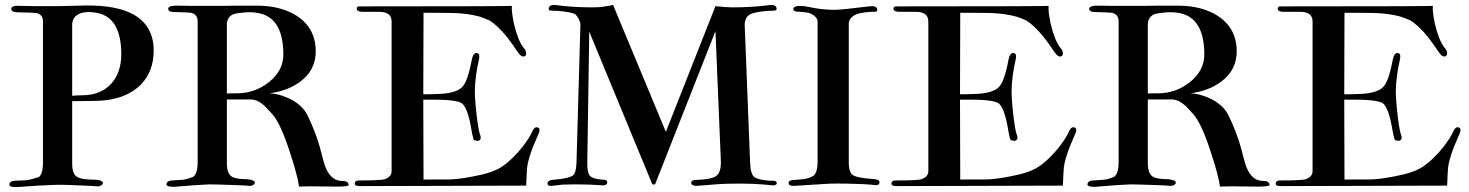

<svg xmlns="http://www.w3.org/2000/svg" viewBox="-20 -757 5983 782"><path d="M606 -551C606 -616 580 -665 527 -696C490 -718 437 -731 368 -734C352 -735 329 -735 300 -734C261 -733 234 -732 220 -732C133 -732 82 -732 68 -733C40 -735 26 -731 26 -722C25 -713 33 -708 48 -707C97 -706 123 -705 128 -704C146 -700 155 -689 155 -670V-95C155 -64 149 -44 138 -36C117 -29 99 -24 86 -23C67 -22 52 -21 41 -21C26 -20 19 -15 18 -5C18 3 33 6 48 5C115 0 166 -3 202 -4C225 -5 266 -4 325 -1C352 0 369 1 376 2C387 3 399 -4 399 -11C399 -19 389 -24 368 -25C341 -26 308 -26 292 -38C280 -46 274 -64 274 -91V-345C344 -345 390 -346 413 -349C530 -364 606 -435 606 -551ZM474 -535C474 -436 414 -369 317 -369C301 -369 287 -368 274 -367V-656C274 -692 306 -715 366 -706C438 -697 474 -640 474 -535Z M1400 -4C1399 -15 1391 -20 1374 -20C1343 -20 1320 -39 1305 -78C1302 -84 1295 -110 1283 -156C1272 -196 1256 -239 1233 -286C1218 -317 1191 -341 1153 -358C1126 -370 1101 -376 1078 -377C1129 -384 1170 -400 1202 -424C1245 -455 1267 -498 1266 -551C1265 -613 1239 -660 1188 -693C1145 -720 1091 -734 1027 -734H944C902 -733 871 -733 850 -733C769 -733 722 -733 708 -734C680 -735 666 -731 665 -722C665 -713 673 -708 688 -708C729 -707 752 -706 757 -705C776 -701 785 -689 785 -670V-97C785 -66 779 -46 767 -37C750 -30 736 -26 726 -25L681 -22C666 -21 659 -16 658 -6C658 2 673 4 688 4C757 -2 805 -5 832 -6C851 -6 888 -5 944 -3C971 -2 988 -1 995 0C1007 1 1018 -6 1018 -13C1018 -20 1008 -25 987 -27C964 -28 938 -28 922 -39C910 -48 904 -66 904 -93V-352H995C1015 -353 1033 -346 1049 -333C1057 -327 1071 -313 1090 -291C1112 -266 1136 -214 1161 -136C1182 -73 1194 -26 1198 3C1212 2 1231 2 1255 2C1318 3 1350 3 1351 3C1384 3 1400 1 1400 -4ZM1134 -535C1134 -492 1115 -454 1076 -423C1037 -392 994 -377 946 -377C923 -377 909 -377 904 -376V-657C904 -675 911 -688 926 -697C931 -700 943 -703 964 -705C987 -708 1008 -708 1025 -705C1098 -695 1134 -638 1134 -535Z M2173 -211C2180 -226 2179 -235 2170 -238C2161 -241 2154 -235 2147 -220C2141 -205 2128 -185 2109 -160C2083 -127 2055 -99 2024 -78C1999 -61 1960 -48 1905 -38C1864 -30 1830 -26 1805 -26C1728 -26 1694 -26 1705 -25L1704 -351H1748C1814 -351 1853 -345 1864 -334C1879 -319 1891 -284 1900 -229C1905 -201 1909 -187 1911 -186C1919 -184 1924 -183 1926 -183C1939 -186 1941 -195 1934 -212C1931 -221 1926 -247 1921 -290C1916 -333 1914 -366 1914 -389C1915 -426 1920 -469 1931 -516C1934 -531 1932 -539 1923 -541C1912 -543 1905 -533 1901 -511C1890 -452 1877 -416 1861 -401C1843 -384 1809 -375 1758 -374C1729 -373 1711 -373 1704 -373L1705 -705C1739 -705 1780 -705 1827 -704C1866 -703 1902 -698 1935 -689C1949 -684 1962 -679 1973 -674C1996 -660 2020 -637 2045 -606C2057 -591 2071 -571 2088 -546C2099 -530 2108 -524 2117 -528C2121 -530 2123 -534 2123 -540C2123 -547 2120 -555 2113 -562C2097 -582 2084 -615 2073 -661C2066 -696 2063 -720 2065 -733C2066 -732 1859 -731 1445 -731C1437 -732 1433 -728 1433 -721C1433 -714 1440 -710 1453 -709C1453 -709 1476 -709 1523 -709C1558 -709 1575 -696 1575 -669V-60C1575 -45 1566 -34 1547 -27C1538 -24 1503 -22 1442 -22C1431 -22 1425 -18 1425 -9C1425 -2 1432 1 1446 1L2123 -1C2125 -45 2126 -70 2127 -76C2130 -98 2138 -125 2150 -157L2173 -211Z M3143 -15C3142 -18 3138 -20 3132 -21H3115C3084 -23 3063 -28 3052 -36C3042 -44 3036 -64 3035 -97L3013 -658C3014 -678 3022 -692 3036 -699C3047 -705 3072 -710 3110 -713C3119 -713 3127 -713 3135 -714C3141 -715 3144 -717 3143 -722C3142 -734 3132 -739 3111 -736C3068 -730 3018 -727 2961 -727C2944 -727 2921 -729 2894 -732L2692 -220L2477 -737C2476 -736 2465 -734 2445 -731C2432 -728 2416 -727 2397 -727C2340 -727 2290 -730 2247 -736C2226 -739 2216 -734 2215 -722C2214 -717 2217 -715 2222 -714C2231 -713 2239 -713 2247 -713C2288 -710 2313 -705 2322 -699C2331 -694 2344 -670 2344 -658L2328 -94C2327 -64 2321 -46 2310 -40C2297 -33 2272 -28 2236 -25C2219 -24 2210 -19 2210 -10C2210 -2 2216 1 2228 0L2270 -5C2299 -6 2320 -6 2333 -6C2362 -6 2396 -5 2433 -2C2445 -1 2454 -6 2453 -15C2453 -22 2448 -25 2438 -25C2415 -26 2398 -30 2387 -37C2376 -44 2371 -65 2372 -100L2380 -628L2637 -6H2648L2894 -630L2916 -101C2917 -70 2910 -50 2897 -40C2884 -31 2856 -25 2811 -24C2801 -23 2796 -20 2795 -13C2795 -5 2803 0 2816 0C2884 -6 2933 -9 2963 -9C3021 -10 3076 -8 3127 -2C3139 -1 3146 -7 3143 -15Z M3562 -16C3562 -23 3553 -27 3534 -28C3493 -31 3467 -36 3455 -43C3443 -50 3437 -68 3437 -96V-660C3437 -674 3445 -686 3460 -695C3472 -702 3491 -706 3518 -708C3527 -709 3536 -709 3545 -709C3551 -710 3554 -713 3553 -718C3552 -730 3540 -734 3519 -731C3444 -722 3398 -717 3381 -717C3356 -717 3330 -719 3304 -723L3256 -732C3227 -735 3212 -731 3211 -720C3211 -713 3219 -709 3234 -709C3256 -708 3272 -706 3281 -702C3300 -693 3310 -682 3310 -668V-100C3310 -69 3304 -49 3293 -41C3282 -34 3268 -29 3249 -27C3213 -23 3192 -26 3192 -13C3191 -4 3199 1 3214 0L3360 -9C3404 -10 3450 -9 3498 -7C3519 -6 3535 -4 3545 -3C3556 -2 3562 -6 3562 -16Z M4359 -211C4366 -226 4365 -235 4356 -238C4347 -241 4340 -235 4333 -220C4327 -205 4314 -185 4295 -160C4269 -127 4241 -99 4210 -78C4185 -61 4146 -48 4091 -38C4050 -30 4016 -26 3991 -26C3914 -26 3880 -26 3891 -25L3890 -351H3934C4000 -351 4039 -345 4050 -334C4065 -319 4077 -284 4086 -229C4091 -201 4095 -187 4097 -186C4105 -184 4110 -183 4112 -183C4125 -186 4127 -195 4120 -212C4117 -221 4112 -247 4107 -290C4102 -333 4100 -366 4100 -389C4101 -426 4106 -469 4117 -516C4120 -531 4118 -539 4109 -541C4098 -543 4091 -533 4087 -511C4076 -452 4063 -416 4047 -401C4029 -384 3995 -375 3944 -374C3915 -373 3897 -373 3890 -373L3891 -705C3925 -705 3966 -705 4013 -704C4052 -703 4088 -698 4121 -689C4135 -684 4148 -679 4159 -674C4182 -660 4206 -637 4231 -606C4243 -591 4257 -571 4274 -546C4285 -530 4294 -524 4303 -528C4307 -530 4309 -534 4309 -540C4309 -547 4306 -555 4299 -562C4283 -582 4270 -615 4259 -661C4252 -696 4249 -720 4251 -733C4252 -732 4045 -731 3631 -731C3623 -732 3619 -728 3619 -721C3619 -714 3626 -710 3639 -709C3639 -709 3662 -709 3709 -709C3744 -709 3761 -696 3761 -669V-60C3761 -45 3752 -34 3733 -27C3724 -24 3689 -22 3628 -22C3617 -22 3611 -18 3611 -9C3611 -2 3618 1 3632 1L4309 -1C4311 -45 4312 -70 4313 -76C4316 -98 4324 -125 4336 -157L4359 -211Z M5151 -4C5150 -15 5142 -20 5125 -20C5094 -20 5071 -39 5056 -78C5053 -84 5046 -110 5034 -156C5023 -196 5007 -239 4984 -286C4969 -317 4942 -341 4904 -358C4877 -370 4852 -376 4829 -377C4880 -384 4921 -400 4953 -424C4996 -455 5018 -498 5017 -551C5016 -613 4990 -660 4939 -693C4896 -720 4842 -734 4778 -734H4695C4653 -733 4622 -733 4601 -733C4520 -733 4473 -733 4459 -734C4431 -735 4417 -731 4416 -722C4416 -713 4424 -708 4439 -708C4480 -707 4503 -706 4508 -705C4527 -701 4536 -689 4536 -670V-97C4536 -66 4530 -46 4518 -37C4501 -30 4487 -26 4477 -25L4432 -22C4417 -21 4410 -16 4409 -6C4409 2 4424 4 4439 4C4508 -2 4556 -5 4583 -6C4602 -6 4639 -5 4695 -3C4722 -2 4739 -1 4746 0C4758 1 4769 -6 4769 -13C4769 -20 4759 -25 4738 -27C4715 -28 4689 -28 4673 -39C4661 -48 4655 -66 4655 -93V-352H4746C4766 -353 4784 -346 4800 -333C4808 -327 4822 -313 4841 -291C4863 -266 4887 -214 4912 -136C4933 -73 4945 -26 4949 3C4963 2 4982 2 5006 2C5069 3 5101 3 5102 3C5135 3 5151 1 5151 -4ZM4885 -535C4885 -492 4866 -454 4827 -423C4788 -392 4745 -377 4697 -377C4674 -377 4660 -377 4655 -376V-657C4655 -675 4662 -688 4677 -697C4682 -700 4694 -703 4715 -705C4738 -708 4759 -708 4776 -705C4849 -695 4885 -638 4885 -535Z M5924 -211C5931 -226 5930 -235 5921 -238C5912 -241 5905 -235 5898 -220C5892 -205 5879 -185 5860 -160C5834 -127 5806 -99 5775 -78C5750 -61 5711 -48 5656 -38C5615 -30 5581 -26 5556 -26C5479 -26 5445 -26 5456 -25L5455 -351H5499C5565 -351 5604 -345 5615 -334C5630 -319 5642 -284 5651 -229C5656 -201 5660 -187 5662 -186C5670 -184 5675 -183 5677 -183C5690 -186 5692 -195 5685 -212C5682 -221 5677 -247 5672 -290C5667 -333 5665 -366 5665 -389C5666 -426 5671 -469 5682 -516C5685 -531 5683 -539 5674 -541C5663 -543 5656 -533 5652 -511C5641 -452 5628 -416 5612 -401C5594 -384 5560 -375 5509 -374C5480 -373 5462 -373 5455 -373L5456 -705C5490 -705 5531 -705 5578 -704C5617 -703 5653 -698 5686 -689C5700 -684 5713 -679 5724 -674C5747 -660 5771 -637 5796 -606C5808 -591 5822 -571 5839 -546C5850 -530 5859 -524 5868 -528C5872 -530 5874 -534 5874 -540C5874 -547 5871 -555 5864 -562C5848 -582 5835 -615 5824 -661C5817 -696 5814 -720 5816 -733C5817 -732 5610 -731 5196 -731C5188 -732 5184 -728 5184 -721C5184 -714 5191 -710 5204 -709C5204 -709 5227 -709 5274 -709C5309 -709 5326 -696 5326 -669V-60C5326 -45 5317 -34 5298 -27C5289 -24 5254 -22 5193 -22C5182 -22 5176 -18 5176 -9C5176 -2 5183 1 5197 1L5874 -1C5876 -45 5877 -70 5878 -76C5881 -98 5889 -125 5901 -157L5924 -211Z"/></svg>

Font: GFS Fleischman
Style: Regular
Weight: 400
Designer: George Matthiopoulos
Foundry: George Matthiopoulos
Version: Version 1.0